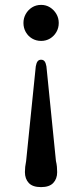

<svg xmlns="http://www.w3.org/2000/svg" viewBox="-20 -604 334 786"><path d="M148 162Q113.5 162 97.8 145Q82 128 82 100.5Q82 90.5 83.2 78.8Q84.5 67 87 55L126.5 -332.5Q129 -346.5 134 -353Q139 -359.5 148 -359.5Q157.5 -359.5 162.5 -353Q167.5 -346.5 170 -332.5L209 55Q212 67.5 213 78.8Q214 90 214 101Q214 128 198 145Q182 162 148 162ZM148.5 -584Q168.5 -584 184.8 -573.8Q201 -563.5 210.8 -546.8Q220.5 -530 220.5 -510Q220.5 -489.5 210.8 -472.8Q201 -456 184.8 -446.2Q168.5 -436.5 148.5 -436.5Q128 -436.5 111.5 -446.2Q95 -456 85.5 -472.8Q76 -489.5 76 -510Q76 -530 85.5 -546.8Q95 -563.5 111.2 -573.8Q127.5 -584 148.5 -584Z"/></svg>

Font: Fraunces 28pt
Style: Regular
Weight: 400
Version: Version 1.000;[b76b70a41]